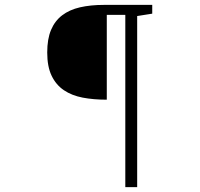

<svg xmlns="http://www.w3.org/2000/svg" viewBox="-20 -691 821 790"><path d="M544.4 -625V79.1H495.6V-629.9H419.4V-280.8Q365.2 -280.8 320.3 -289.3Q275.4 -297.9 242.9 -319.8Q210.4 -341.8 192.4 -379.4Q174.3 -417 174.3 -475.1Q174.3 -530.3 189.9 -567.6Q205.6 -605 235.6 -627.9Q265.6 -650.9 309.1 -660.9Q352.5 -670.9 408.7 -670.9H606.4V-634.8Z"/></svg>

Font: BabelStone Ogham Fixed
Style: Regular
Weight: 400
Monospace: yes
Designer: Andrew West
Foundry: BabelStone
Version: Version 2.02 March 14, 2022